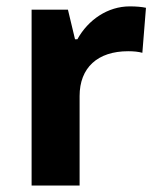

<svg xmlns="http://www.w3.org/2000/svg" viewBox="-20 -576 494 596"><path d="M382.8 -556.2C314.9 -556.2 253.9 -515.1 220.2 -454.1H212.9L190.9 -545.9H78.1V0H227.1V-277.8C227.1 -365.7 282.7 -417 377.9 -417C395 -417 409.7 -415.5 421.9 -412.1L433.1 -551.8C419.9 -554.7 402.8 -556.2 382.8 -556.2Z"/></svg>

Font: Open Sans bold
Style: Bold
Weight: 700
Foundry: Ascender Corporation
Version: Version 1.100;PS 001.100;hotconv 1.0.88;makeotf.lib2.5.64775